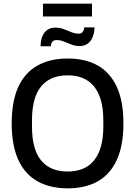

<svg xmlns="http://www.w3.org/2000/svg" viewBox="-20 -1018 739 1050"><path d="M350 12Q254 12 185 -26.5Q116 -65 80 -144Q44 -223 44 -343Q44 -464 80 -542.5Q116 -621 185 -659.5Q254 -698 350 -698Q447 -698 515 -659.5Q583 -621 619 -542.5Q655 -464 655 -343Q655 -223 619 -144Q583 -65 515 -26.5Q447 12 350 12ZM350 -80Q397 -80 433 -95Q469 -110 494 -140.5Q519 -171 532 -217Q545 -263 545 -325V-361Q545 -423 532 -469Q519 -515 494 -545.5Q469 -576 433 -591Q397 -606 350 -606Q303 -606 266.5 -591Q230 -576 205 -545.5Q180 -515 167.5 -469Q155 -423 155 -361V-325Q155 -263 167.5 -217Q180 -171 205 -140.5Q230 -110 266.5 -95Q303 -80 350 -80ZM202 -765Q202 -795 211 -818Q220 -841 238 -854Q256 -867 283 -867Q307 -867 328 -859Q349 -851 369.5 -842.5Q390 -834 410 -834Q424 -834 431.5 -842.5Q439 -851 441 -868H497Q496 -839 487 -816Q478 -793 460 -779.5Q442 -766 415 -766Q392 -766 370.5 -774.5Q349 -783 329 -791Q309 -799 289 -799Q275 -799 267 -790.5Q259 -782 258 -765ZM215 -928V-998H483V-928Z"/></svg>

Font: Archivo SemiCondensed Medium
Style: Regular
Weight: 500
Width: 4
Designer: Hector Gatti
Foundry: Omnibus-Type
Version: Version 2.001